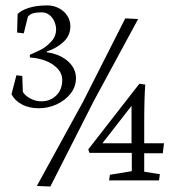

<svg xmlns="http://www.w3.org/2000/svg" viewBox="-20 -659 642 702"><path d="M257.8 -374Q257.8 -397 244.4 -417Q231 -437 206.5 -450.4Q182.1 -463.9 150.9 -467.8V-470.7Q187 -482.4 212.2 -505.9Q237.3 -529.3 237.3 -563Q237.3 -584.5 225.6 -602.1Q213.9 -619.6 194.6 -629.4Q175.3 -639.2 152.8 -639.2Q113.8 -639.2 85.9 -630.4Q58.1 -621.6 44.4 -607.9L42.5 -540L66.9 -537.1L82 -598.1Q89.4 -606.9 100.8 -610.4Q112.3 -613.8 132.8 -613.8Q148.4 -613.8 160.4 -604.5Q172.4 -595.2 178.7 -580.6Q185.1 -565.9 185.1 -551.8Q185.1 -526.4 167.5 -507.3Q149.9 -488.3 133.8 -479.7Q117.7 -471.2 88.9 -458.5L89.4 -448.7Q118.2 -447.3 145.3 -437.3Q172.4 -427.2 189.9 -408.9Q207.5 -390.6 207.5 -366.2Q207.5 -331.5 185.8 -310.1Q164.1 -288.6 131.3 -288.6Q109.4 -288.6 90.3 -299.1Q71.3 -309.6 63.5 -323.2L61.5 -381.3L40 -383.8L22 -314.5Q34.2 -291 60.1 -277.1Q85.9 -263.2 122.1 -263.2Q156.2 -263.2 187.5 -277.6Q218.8 -292 238.3 -317.1Q257.8 -342.3 257.8 -374ZM164.1 22.9 322.3 -288.6 483.9 -587.4 485.4 -589.4 438 -591.8 283.7 -287.1 114.7 21ZM461.9 -100.1V-33.2L381.8 -20L378.9 0.5H561.5L564.5 -22L507.3 -31.2V-98.6H575.2L579.6 -135.3H507.3V-205.1Q507.3 -303.2 511.2 -349.6L489.7 -353L302.7 -112.8L307.1 -100.1ZM460.9 -272V-135.3H354.5Z"/></svg>

Font: Neuton ExtraLight
Style: Regular
Weight: 275
Designer: Brian M Zick
Foundry: Brian M Zick
Version: Version 1.560